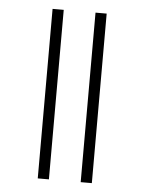

<svg xmlns="http://www.w3.org/2000/svg" viewBox="-47 -647 517 686"><g transform="rotate(5 211.0 -304.0)"><path d="M114 0V-608H154V0ZM268 0V-608H308V0Z"/></g></svg>

Font: Roundo Light
Style: Regular
Weight: 300
Designer: Namrata Goyal (Gurmukhi), Shiva Nallaperumal (Latin)
Foundry: Indian Type Foundry
Version: Version 1.000;PS 1.0;hotconv 1.0.88;makeotf.lib2.5.647800